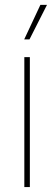

<svg xmlns="http://www.w3.org/2000/svg" viewBox="-20 -762 221 782"><path d="M79.1 0V-529.3H101.6V0ZM78.6 -601.6 144.5 -742.2H171.4L100.1 -601.6Z"/></svg>

Font: Inter 24pt Thin
Style: Regular
Weight: 250
Designer: Rasmus Andersson
Foundry: rsms
Version: Version 4.001;git-66647c0bb